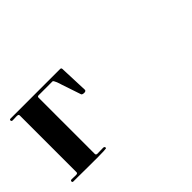

<svg xmlns="http://www.w3.org/2000/svg" viewBox="-68 -838 1136 1136"><g transform="rotate(-45 500.0 -269.5)"><path d="M253 -33Q253 -23 264 -22.5Q275 -22 288.5 -23Q302 -24 313.5 -23.5Q325 -23 325 -14Q325 -11 323 -9Q321 -8 302.5 -7Q284 -6 256 -6Q228 -6 195 -6Q162 -6 132 -6.5Q102 -7 79 -7Q56 -7 48 -7Q40 -7 40 -15Q40 -23 49.5 -23.5Q59 -24 70 -23Q81 -22 90.5 -23Q100 -24 100 -33V-507Q100 -516 90.5 -517Q81 -518 70 -517Q59 -516 49.5 -516.5Q40 -517 40 -525Q40 -533 48 -533H463Q473 -533 473 -523L480 -343Q480 -337 475.5 -334.5Q471 -332 464.5 -332Q458 -332 452 -334Q446 -336 445 -340L404 -462Q403 -465 400.5 -473.5Q398 -482 394.5 -490.5Q391 -499 387 -506Q383 -513 380 -513H263Q253 -513 253 -503Z"/></g></svg>

Font: SoukouMincho
Style: Regular
Weight: 400
Designer: Dr. Ken Lunde (project architect, glyph set definition & overall production); Masataka HATTORI  (production & ideograph 
Foundry: Adobe Systems Incorporated
Version: Version 1.00